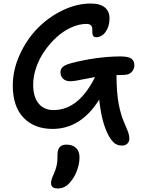

<svg xmlns="http://www.w3.org/2000/svg" viewBox="-20 -694 811 1099"><path d="M381.8 -229Q356.4 -229 341.3 -243.2Q326.2 -257.3 326.2 -280.8Q326.2 -299.3 340.1 -311.5Q354 -323.7 390.1 -333Q530.8 -369.6 666 -371.1Q714.4 -371.1 731.7 -358.6Q749 -346.2 749 -320.8Q749 -297.4 733.2 -281.2Q717.3 -265.1 686 -265.1Q678.7 -265.1 665.8 -264.6Q652.8 -264.2 647 -264.2V-259.8Q647 -164.1 659.7 -97.2Q672.4 -30.3 698.2 24.9Q711.4 55.2 715.8 69.8Q720.2 84.5 720.2 99.1Q720.2 117.7 708.7 128.4Q697.3 139.2 678.2 139.2Q652.3 139.2 634.8 125Q617.2 110.8 600.1 79.1Q561.5 6.3 547.9 -124Q442.9 43.9 280.8 43.9Q176.3 43.9 114.7 -20.3Q53.2 -84.5 53.2 -204.1Q53.2 -293 92.3 -379.6Q131.3 -466.3 193.6 -530.5Q255.9 -594.7 337.2 -634.3Q418.5 -673.8 499 -673.8Q554.2 -673.8 580.6 -650.9Q606.9 -627.9 606.9 -589.8Q606.9 -543.5 585 -512.2Q563 -481 530.8 -481Q518.1 -481 513.2 -488.8Q508.3 -496.6 508.5 -507.8Q508.8 -519 508.3 -530.3Q507.8 -541.5 500 -549.3Q492.2 -557.1 475.1 -557.1Q432.1 -557.1 387.2 -536.6Q342.3 -516.1 304 -481Q265.6 -445.8 235.1 -402.1Q204.6 -358.4 187.3 -307.9Q169.9 -257.3 169.9 -210Q169.9 -138.7 201.2 -101.3Q232.4 -64 286.1 -64Q430.2 -64 523.9 -252.9Q498.5 -248.5 466.3 -241.9Q434.1 -235.4 414.8 -232.2Q395.5 -229 381.8 -229ZM311 384.8Q272 384.8 272 354Q272 335 289.1 298.8Q298.3 278.8 303 258.5Q307.6 238.3 308.3 226.1Q309.1 213.9 309.1 190.9Q309.1 133.8 359.9 133.8Q395 133.8 415 152.6Q435.1 171.4 435.1 207Q435.1 242.7 421.1 281.2Q407.2 319.8 380.9 350.1Q351.6 384.8 311 384.8Z"/></svg>

Font: Shantell Sans Bouncy
Style: Regular
Weight: 500
Designer: Stephen Nixon, Anya Danilova, Shantell Martin
Foundry: Arrow Type
Version: Version 1.006;[9816181b4]